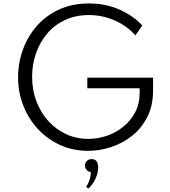

<svg xmlns="http://www.w3.org/2000/svg" viewBox="-20 -860 986 1115"><path d="M491 16Q558.5 16 625.5 -6Q692.5 -28 747.8 -72Q803 -116 836 -182Q869 -248 869 -335.5V-409H487V-347.5H791V-319Q791 -258.5 765.8 -209.5Q740.5 -160.5 697.8 -125.5Q655 -90.5 601.8 -72Q548.5 -53.5 492.5 -53.5Q423.5 -53.5 364.2 -80.8Q305 -108 260.5 -157.2Q216 -206.5 191.2 -272.2Q166.5 -338 166.5 -414.5Q166.5 -485.5 188.8 -549.8Q211 -614 253.2 -664.2Q295.5 -714.5 356.8 -743.5Q418 -772.5 496 -772.5Q577.5 -772.5 648.5 -740.2Q719.5 -708 766.5 -654.5L806 -712.5Q752 -770 672.5 -805Q593 -840 497 -840Q399.5 -840 323 -804.8Q246.5 -769.5 193.5 -708.8Q140.5 -648 112.8 -571.2Q85 -494.5 85 -412Q85 -322.5 116 -244.8Q147 -167 202.2 -108.5Q257.5 -50 331.2 -17Q405 16 491 16ZM492.5 235Q516.5 216 533.2 180.5Q550 145 550 113Q550 64 512.5 64Q495 64 484.2 74.8Q473.5 85.5 473.5 102Q473.5 116.5 483.5 127.2Q493.5 138 507.5 139Q507 165 499.2 187.2Q491.5 209.5 480 225Z"/></svg>

Font: Spartan
Style: Regular
Weight: 400
Designer: Matt Bailey, Mirko Velimirovic
Foundry: Matt Bailey
Version: Version 1.003; ttfautohint (v1.8.3)